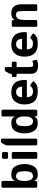

<svg xmlns="http://www.w3.org/2000/svg" viewBox="1519 -2289 787 3865"><g transform="rotate(-90 1912.5 -356.5)"><path d="M95.7 0Q66.4 0 66.4 -29.3V-691.4Q66.4 -720.7 95.7 -720.7H173.8Q203.1 -720.7 203.1 -691.4V-494.1Q203.1 -474.6 201.2 -455.1H203.1Q228.5 -497.1 259.8 -509.8Q291 -522.5 335 -522.5Q449.7 -522.5 496.3 -443.1Q543 -363.8 543 -256.3Q543 -148.9 496.3 -69.6Q449.7 9.8 335 9.8Q291 9.8 259.8 -2.9Q228.5 -15.6 203.1 -57.6H201.2L199.2 -29.3Q197.3 0 172.9 0ZM203.1 -234.4Q203.1 -168.5 229.2 -127.2Q255.4 -85.9 292 -85.9Q357.9 -85.9 378.2 -132.1Q398.4 -178.2 398.4 -256.3Q398.4 -334.5 378.2 -380.6Q357.9 -426.8 292 -426.8Q255.4 -426.8 229.2 -385.5Q203.1 -344.2 203.1 -278.3Z M677.7 0Q648.4 0 648.4 -29.3V-483.4Q648.4 -512.7 677.7 -512.7H755.9Q785.2 -512.7 785.2 -483.4V-29.3Q785.2 0 755.9 0ZM677.7 -587.9Q648.4 -587.9 648.4 -617.2V-679.7Q648.4 -709 677.7 -709H755.9Q785.2 -709 785.2 -679.7V-617.2Q785.2 -587.9 755.9 -587.9Z M947.3 0Q918 0 918 -29.3V-606Q918 -627.9 928.2 -646L965.8 -711.9Q976.6 -730.5 991.2 -730.5H1025.4Q1054.7 -730.5 1054.7 -701.2V-29.3Q1054.7 0 1025.4 0Z M1160.2 -256.3Q1160.2 -363.8 1206.8 -443.1Q1253.4 -522.5 1368.2 -522.5Q1412.1 -522.5 1443.4 -509.8Q1474.6 -497.1 1500 -455.1H1502Q1500 -474.6 1500 -494.1V-691.4Q1500 -720.7 1529.3 -720.7H1607.4Q1636.7 -720.7 1636.7 -691.4V-29.3Q1636.7 0 1607.4 0H1530.3Q1505.9 0 1503.9 -29.3L1502 -57.6H1500Q1474.6 -15.6 1443.4 -2.9Q1412.1 9.8 1368.2 9.8Q1253.4 9.8 1206.8 -69.6Q1160.2 -148.9 1160.2 -256.3ZM1304.7 -256.3Q1304.7 -178.2 1325 -132.1Q1345.2 -85.9 1411.1 -85.9Q1447.8 -85.9 1473.9 -127.2Q1500 -168.5 1500 -234.4V-278.3Q1500 -344.2 1473.9 -385.5Q1447.8 -426.8 1411.1 -426.8Q1345.2 -426.8 1325 -380.6Q1304.7 -334.5 1304.7 -256.3Z M1742.2 -256.3Q1742.2 -379.9 1804 -451.2Q1865.7 -522.5 1978.5 -522.5Q2109.4 -522.5 2172.9 -455.1Q2236.3 -387.7 2236.3 -238.3Q2236.3 -209 2209 -209H1886.7Q1894.5 -127.9 1926.8 -106.9Q1959 -85.9 2001.5 -85.9Q2042 -85.9 2063.5 -96.7Q2085 -107.4 2099.6 -126Q2116.2 -147.5 2140.6 -132.8L2189.5 -103Q2218.3 -85.4 2197.8 -61Q2168 -25.4 2127.9 -7.8Q2087.9 9.8 2001.5 9.8Q1861.3 9.8 1801.8 -61.5Q1742.2 -132.8 1742.2 -256.3ZM1887.2 -306.6H2099.6Q2099.6 -359.4 2073.2 -392.8Q2046.9 -426.3 1989.3 -426.3Q1943.4 -426.3 1916.5 -394.3Q1889.6 -362.3 1887.2 -306.6Z M2325.7 -415Q2296.9 -415 2296.9 -439.5V-488.3Q2296.9 -512.7 2325.7 -512.7H2358.9V-529.8Q2358.9 -551.8 2369.1 -569.8L2406.7 -635.7Q2417.5 -654.3 2432.1 -654.3H2466.3Q2495.6 -654.3 2495.6 -625V-512.7H2574.7Q2603.5 -512.7 2603.5 -488.3V-439.5Q2603.5 -415 2574.7 -415H2495.6V-172.9Q2495.6 -123 2502.7 -101.3Q2509.8 -79.6 2539.6 -79.6Q2554.7 -79.6 2573.7 -84.7Q2592.8 -89.8 2603.5 -94.7Q2620.6 -102.5 2626 -83.5L2640.6 -27.8Q2645 -11.2 2627.9 -3.4Q2611.8 3.9 2583.7 10Q2555.7 16.1 2527.3 16.1Q2457.5 16.1 2408.2 -12.7Q2358.9 -41.5 2358.9 -131.3V-415Z M2705.1 -256.3Q2705.1 -379.9 2766.8 -451.2Q2828.6 -522.5 2941.4 -522.5Q3072.3 -522.5 3135.7 -455.1Q3199.2 -387.7 3199.2 -238.3Q3199.2 -209 3171.9 -209H2849.6Q2857.4 -127.9 2889.6 -106.9Q2921.9 -85.9 2964.4 -85.9Q3004.9 -85.9 3026.4 -96.7Q3047.9 -107.4 3062.5 -126Q3079.1 -147.5 3103.5 -132.8L3152.3 -103Q3181.2 -85.4 3160.6 -61Q3130.9 -25.4 3090.8 -7.8Q3050.8 9.8 2964.4 9.8Q2824.2 9.8 2764.6 -61.5Q2705.1 -132.8 2705.1 -256.3ZM2850.1 -306.6H3062.5Q3062.5 -359.4 3036.1 -392.8Q3009.8 -426.3 2952.1 -426.3Q2906.2 -426.3 2879.4 -394.3Q2852.5 -362.3 2850.1 -306.6Z M3335 0Q3305.7 0 3305.7 -29.3V-483.4Q3305.7 -512.7 3335 -512.7H3412.1Q3441.4 -512.7 3441.4 -483.4V-455.1H3443.4Q3465.8 -493.7 3500.5 -508.1Q3535.2 -522.5 3584 -522.5Q3660.2 -522.5 3710 -474.6Q3759.8 -426.8 3759.8 -299.8V-29.3Q3759.8 0 3730.5 0H3652.3Q3623 0 3623 -29.3V-264.6Q3623 -371.1 3608.4 -398.9Q3593.8 -426.8 3545.4 -426.8Q3494.1 -426.8 3468.3 -387Q3442.4 -347.2 3442.4 -221.7V-29.3Q3442.4 0 3413.1 0Z"/></g></svg>

Font: Istok
Style: Bold
Weight: 700
Designer: Andrey V. Panov
Foundry: Andrey V. Panov
Version: Version 1.0.1